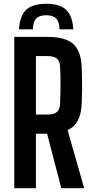

<svg xmlns="http://www.w3.org/2000/svg" viewBox="-20 -995 496 1015"><path d="M224.5 -975Q296.5 -975 330 -942.8Q363.5 -910.5 367.5 -840H294.5Q294.5 -878 277.8 -896.2Q261 -914.5 224.5 -914.5Q186.5 -914.5 170.5 -896Q154.5 -877.5 154 -840H80.5Q84.5 -911 118.2 -943Q152 -975 224.5 -975ZM55.5 0V-800H232Q325.5 -800 367.2 -762.5Q409 -725 412 -638Q413.5 -600 413.8 -570.2Q414 -540.5 413.8 -512Q413.5 -483.5 412 -450Q410 -394 392.2 -359.2Q374.5 -324.5 337.5 -307L425 0H304L229 -288H170V0ZM170 -389.5H231.5Q265.5 -389.5 280.8 -403Q296 -416.5 297.5 -444.5Q299 -479.5 299.5 -511.8Q300 -544 299.8 -576.2Q299.5 -608.5 297.5 -643.5Q296 -672 280.8 -685.2Q265.5 -698.5 232 -698.5H170Z"/></svg>

Font: Big Shoulders Text Thin
Style: Bold
Weight: 700
Version: Version 2.002